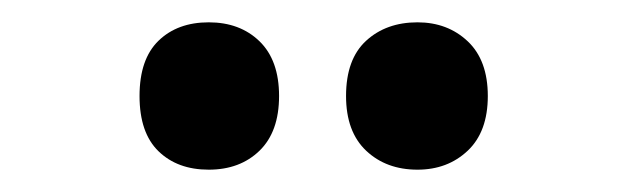

<svg xmlns="http://www.w3.org/2000/svg" viewBox="-20 -769 562 172"><path d="M105 -683Q105 -716 122 -732.5Q139 -749 167 -749Q195 -749 212.5 -732Q230 -715 230 -683Q230 -651 212.5 -634Q195 -617 167 -617Q139 -617 122 -633.5Q105 -650 105 -683ZM290 -683Q290 -716 308 -732.5Q326 -749 354 -749Q381 -749 399 -732Q417 -715 417 -683Q417 -651 399 -634Q381 -617 354 -617Q326 -617 308 -634Q290 -651 290 -683Z"/></svg>

Font: Noto Sans Thai Cond
Style: Bold
Weight: 700
Width: 3
Designer: Monotype Design Team
Foundry: Monotype Imaging Inc.
Version: Version 2.002; ttfautohint (v1.8.4.7-5d5b)